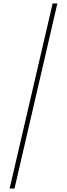

<svg xmlns="http://www.w3.org/2000/svg" viewBox="-20 -819 383 1098"><path d="M281 -799H308L63 259H35Z"/></svg>

Font: Noto Serif Sinhala Condensed Thin
Style: Regular
Weight: 100
Width: 3
Designer: Jelle Bosma - Monotype Design Team
Foundry: Monotype Imaging Inc.
Version: Version 2.007; ttfautohint (v1.8.4.7-5d5b)